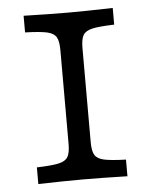

<svg xmlns="http://www.w3.org/2000/svg" viewBox="-46 -610 511 649"><g transform="rotate(-5 209.5 -285.5)"><path d="M171.8 -125.8V-445.2Q171.8 -475 163.7 -488.7Q155.6 -502.4 132.7 -507.7Q109.7 -512.9 58.1 -514.5V-571Q150 -568.5 209.7 -568.5Q266.1 -568.5 360.5 -571V-514.5Q308.9 -512.9 285.9 -507.7Q262.9 -502.4 254.8 -488.7Q246.8 -475 246.8 -445.2V-125.8Q246.8 -96 254.8 -82.3Q262.9 -68.5 285.9 -63.3Q308.9 -58.1 360.5 -56.5V0Q266.1 -2.4 209.7 -2.4Q150 -2.4 58.1 0V-56.5Q109.7 -58.1 132.7 -63.3Q155.6 -68.5 163.7 -82.3Q171.8 -96 171.8 -125.8Z"/></g></svg>

Font: Playfair Micro SmCond SmLight
Style: Regular
Weight: 360
Width: 4
Designer: Claus Eggers Sørensen
Foundry: Claus Eggers Sørensen
Version: Version 2.100;Glyphs 3.2 (3219)